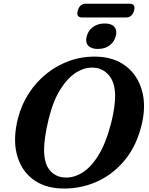

<svg xmlns="http://www.w3.org/2000/svg" viewBox="-20 -1026 820 1059"><path d="M515 -713.5Q610 -710.5 674 -661.5Q738 -612.5 762.2 -529.5Q786.5 -446.5 762.5 -343Q734.5 -222.5 667.5 -141.8Q600.5 -61 509 -21.8Q417.5 17.5 317 13.5Q221.5 10 158 -39.8Q94.5 -89.5 72.5 -175.8Q50.5 -262 79.5 -375Q99 -450.5 140.5 -513.5Q182 -576.5 239.8 -622.2Q297.5 -668 367.8 -692Q438 -716 515 -713.5ZM337 -47Q384 -44 431.8 -72.2Q479.5 -100.5 521.5 -167.2Q563.5 -234 593 -347Q604.5 -393.5 609.8 -430.8Q615 -468 615 -498Q614 -571.5 581.2 -610.2Q548.5 -649 499.5 -652.5Q451 -657 402.5 -627.5Q354 -598 313.5 -534Q273 -470 248.5 -370Q235.5 -317 229.5 -275.2Q223.5 -233.5 223 -201.5Q223 -124.5 254.5 -87Q286 -49.5 337 -47ZM520 -756Q482.5 -756 466 -775Q449.5 -794 458.5 -826.5Q467 -858.5 493.5 -877.5Q520 -896.5 557.5 -896.5Q595 -896.5 611 -877.5Q627 -858.5 618.5 -826.5Q610 -794.5 583.8 -775.2Q557.5 -756 520 -756ZM409 -967Q419 -1005.5 454 -1005.5H695Q729.5 -1005.5 719.5 -967.5Q709 -929.5 674 -929.5H433.5Q398.5 -929.5 409 -967Z"/></svg>

Font: Fraunces 9pt S050 SemiBold
Style: Italic
Weight: 600
Italic angle: -16°
Version: Version 1.000; ttfautohint (v1.8.3)